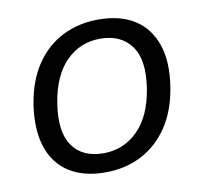

<svg xmlns="http://www.w3.org/2000/svg" viewBox="-64 -580 699 658"><g transform="rotate(-10 285.5 -251.0)"><path d="M252.2 8.9Q177.1 8.9 126.8 -23Q76.6 -54.9 56.5 -116.1Q36.4 -177.3 49.4 -263.8Q62.4 -344.2 99.7 -399.5Q137.1 -454.8 193.2 -483Q249.2 -511.3 318.5 -511.3Q394.6 -511.3 444.4 -479.3Q494.1 -447.4 514.8 -386.5Q535.4 -325.5 521.4 -239.1Q508.4 -158.6 470.8 -103.3Q433.1 -48.1 377.3 -19.6Q321.5 8.9 252.2 8.9ZM257.6 -56.8Q326.8 -56.8 376.6 -105.8Q426.3 -154.8 441.4 -249.1Q457 -346.6 421.2 -396.1Q385.4 -445.5 312.6 -445.5Q243 -445.5 194.2 -396.5Q145.5 -347.5 130.4 -253.8Q114.8 -156.2 149.3 -106.5Q183.9 -56.8 257.6 -56.8Z"/></g></svg>

Font: Mulish ExtraLight
Style: Italic
Weight: 200
Italic angle: -9°
Designer: Vernon Adams
Foundry: Vernon Adams
Version: Version 3.603